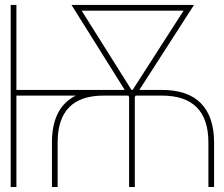

<svg xmlns="http://www.w3.org/2000/svg" viewBox="-20 -747 894 767"><path d="M45.5 -727.3V-387.8H478.3L265.6 -727.3H755L536.6 -387.8H626.4Q730.5 -387.8 782.8 -334.2Q835.2 -280.5 835.2 -177.6V0H812.5V-177.6Q812.5 -365.1 626.4 -365.1H522L518.5 -359.7V0H495.7V-360.1L492.5 -365.1H393.5Q210.2 -365.1 210.2 -177.6V0H187.5V-177.6Q187.5 -317.8 282.7 -365.1H45.5V0H22.7V-727.3ZM306.1 -704.5 505.3 -387.8H509.9L713.4 -704.5Z"/></svg>

Font: Inter P Thin
Style: Regular
Weight: 100
Designer: Rasmus Andersson
Foundry: rsms
Version: Version 3.018;git-588b23468